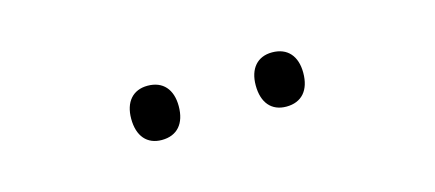

<svg xmlns="http://www.w3.org/2000/svg" viewBox="-25 -818 628 277"><g transform="rotate(-15 289.0 -679.5)"><path d="M160 -680C160 -654 173 -639 195 -639C218 -639 231 -654 231 -680C231 -705 218 -720 195 -720C173 -720 160 -705 160 -680ZM346 -680C346 -654 359 -639 381 -639C404 -639 417 -654 417 -680C417 -705 404 -720 381 -720C359 -720 346 -705 346 -680Z"/></g></svg>

Font: Noto Sans Meetei Mayek Light
Style: Regular
Weight: 300
Designer: Monotype Design Team and Neelakash Kshetrimayum
Foundry: Monotype Imaging Inc.
Version: Version 2.002